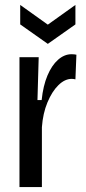

<svg xmlns="http://www.w3.org/2000/svg" viewBox="-20 -759 348 779"><path d="M59 0V-323V-527H137L132 -353H149Q155 -411 172.5 -452.5Q190 -494 215.5 -516.5Q241 -539 270 -539Q276 -539 281 -538.5Q286 -538 290 -537L286 -437Q283 -438 278.5 -438.5Q274 -439 271 -439Q243 -439 217 -413.5Q191 -388 172.5 -343.5Q154 -299 150 -243V0ZM62 -739 174 -659 286 -739V-660L174 -581L62 -660Z"/></svg>

Font: Bricolage Grotesque 24pt Condensed
Style: Regular
Weight: 400
Width: 3
Designer: Mathieu Triay
Foundry: Atelier Triay
Version: Version 1.001;gftools[0.9.33.dev8+g029e19f]